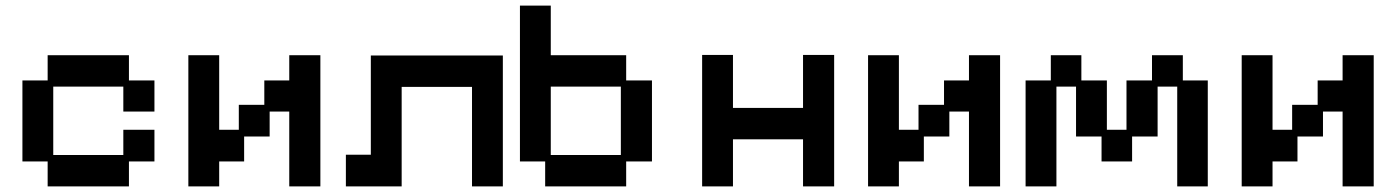

<svg xmlns="http://www.w3.org/2000/svg" viewBox="-20 -653 4952 685"><path d="M150 12V-77H60V-366H150V-456H440V-366H531V-255H420V-344H170V-100H420V-190H531V-77H440V12Z M652 12V-456H762V-190H832V-279H923V-366H1012V-456H1123V12H1012V-255H942V-166H851V-77H762V12Z M1214 12V-101H1303V-455H1774V12H1664V-343H1413V12Z M1925 12V-77H1835V-633H1945V-456H2214V-366H2306V-77H2214V12ZM1945 -100H2195V-344H1945Z M2485 12V-457H2595V-268H2845V-457H2956V12H2845V-156H2595V12Z M3077 12V-456H3187V-190H3257V-279H3348V-366H3437V-456H3548V12H3437V-255H3367V-166H3276V-77H3187V12Z M3639 12V-366H3729V-456H3838V-366H3929V-190H3999V-366H4090V-456H4200V-366H4289V12H4180V-344H4110V-166H4019V-77H3910V-166H3819V-344H3749V12Z M4410 12V-456H4520V-190H4590V-279H4681V-366H4770V-456H4881V12H4770V-255H4700V-166H4609V-77H4520V12Z"/></svg>

Font: Pixelify Sans Medium
Style: Regular
Weight: 500
Designer: Stefie Justprince
Foundry: Typecalism Foundryline
Version: Version 1.000;February 13, 2025;FontCreator 15.0.0.3015 64-b